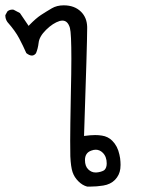

<svg xmlns="http://www.w3.org/2000/svg" viewBox="-23 -543 543 724"><path d="M212.4 -465.3Q222.7 -465.3 229.7 -458.3Q236.8 -451.2 240.7 -437.5Q246.1 -417.5 246.1 -321.3Q246.1 -271 244.1 -184.6Q241.7 -58.6 241.7 -12.5Q241.7 33.7 242.2 46.4Q244.1 86.9 250.7 106.2Q257.3 125.5 272.5 140.6Q287.6 155.8 305.7 160.6Q311 160.6 318.8 160.6Q341.8 160.6 366.2 156.7Q394 152.3 410.9 134.8Q427.7 117.2 430.7 93.3Q431.6 85.4 431.6 78.9Q431.6 72.3 431.2 66.9Q430.7 54.2 427.2 39.6Q420.4 7.8 400.4 -12.2Q384.3 -28.3 361.3 -31.7Q349.1 -33.7 335.9 -33.7Q318.8 -33.7 293.9 -30.3Q305.7 -379.9 305.7 -435.1Q305.7 -439.5 305.7 -441.9Q304.7 -476.6 282.7 -498.5Q258.3 -522.9 217.3 -522.9Q191.4 -522.9 172.4 -511.7Q147.5 -497.1 131.3 -486.3Q112.8 -474.1 88.4 -449.2L85 -445.3L52.2 -493.7L28.3 -506.3Q26.4 -506.8 23.9 -506.8Q12.7 -506.8 4.9 -500L-2.9 -485.8Q-2.9 -485.4 -2.9 -484.4Q-2.9 -471.2 4.9 -460Q34.7 -426.3 49.3 -398.4Q64 -370.6 76.2 -342.8Q87.9 -333.5 97.2 -333.5Q106 -333.5 112.8 -342.3Q120.1 -359.9 122.6 -381.3Q125 -405.3 150.9 -430.7Q176.8 -456.1 202.1 -463.9Q208 -465.3 212.4 -465.3ZM336.9 107.4Q321.8 107.4 309.6 95.5Q297.4 83.5 297.4 60.5Q297.4 33.2 321.3 24.9Q330.1 21.5 337.9 21.5Q353 21.5 364.7 33.2Q379.4 47.9 379.4 73.2Q379.4 89.4 371.1 97.7L368.7 99.6Q357.4 106 340.8 107.4Q338.9 107.4 336.9 107.4Z"/></svg>

Font: Bakudai
Style: Light
Weight: 300
Version: Version 1.48